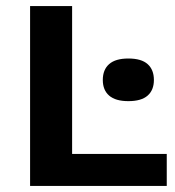

<svg xmlns="http://www.w3.org/2000/svg" viewBox="-20 -615 580 635"><path d="M79.5 0V-595H218.5V-106H531.5V0ZM404.5 -280.5Q362 -280.5 341 -298.8Q320 -317 320 -350.5Q320 -384.5 341 -403Q362 -421.5 404.5 -421.5Q447.5 -421.5 468.2 -403Q489 -384.5 489 -350.5Q489 -317 468.2 -298.8Q447.5 -280.5 404.5 -280.5Z"/></svg>

Font: Encode Sans SC SemiExpanded SemiBold
Style: Regular
Weight: 600
Width: 6
Designer: Multiple Designers
Foundry: Impallari Type
Version: Version 3.002